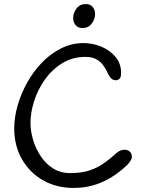

<svg xmlns="http://www.w3.org/2000/svg" viewBox="-20 -900 718 945"><path d="M342 25Q258 25 192 -12.5Q126 -50 88 -116.5Q50 -183 50 -268Q50 -322 66.5 -380Q83 -438 113.5 -493Q144 -548 186.5 -592Q229 -636 281 -662Q333 -688 391 -688Q436 -688 478.5 -670.5Q521 -653 548.5 -620Q576 -587 576 -541Q576 -519 568 -512Q560 -505 550 -505Q534 -505 524 -517.5Q514 -530 505 -551Q497 -567 485 -582.5Q473 -598 453 -609Q433 -620 401 -620Q337 -620 286.5 -589Q236 -558 201 -508.5Q166 -459 148 -402.5Q130 -346 130 -295Q130 -256 142.5 -213Q155 -170 179.5 -132.5Q204 -95 240.5 -71.5Q277 -48 326 -48Q383 -48 423 -62Q463 -76 493.5 -98Q524 -120 550 -144Q570 -163 593 -163Q608 -163 618.5 -154Q629 -145 629 -127Q629 -115 613 -96Q606 -87 596.5 -79.5Q587 -72 579 -64Q528 -21 469 2Q410 25 342 25ZM386 -762Q363 -762 351.5 -777Q340 -792 340 -811Q340 -836 356.5 -858Q373 -880 402 -880Q425 -880 436.5 -865.5Q448 -851 448 -831Q448 -806 431.5 -784Q415 -762 386 -762Z"/></svg>

Font: Fuzzy Bubbles
Style: Regular
Weight: 400
Designer: Robert E. Leuschke
Foundry: Robert E. Leuschke
Version: Version 1.010; ttfautohint (v1.8.3)